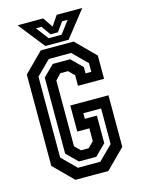

<svg xmlns="http://www.w3.org/2000/svg" viewBox="-127 -931 739 1003"><g transform="rotate(-15 242.0 -429.0)"><path d="M153 0 50 -103V-597L153 -700H331L434 -597V-471H293V-528L262.5 -558.5H221L191 -527V-171.5L221 -141.5H262.5L293 -172V-241H227.5V-382H434V-103L331 0ZM182 -57.5H303L379 -133V-325.5H283V-295H348V-146L289.5 -88H195.5L136.5 -146V-557.5L195.5 -615.5H289.5L348 -557.5V-523.5H379V-570.5L303 -646H182L106 -570.5V-133ZM182 -716 70 -858H208.5L245 -804L281.5 -858H420L308 -716ZM209 -751H279.5L330 -818H300L264 -768H224L188.5 -818H158.5Z"/></g></svg>

Font: Tourney Condensed SemiBold
Style: Regular
Weight: 600
Width: 3
Designer: Tyler Finck
Foundry: Etcetera Type Co
Version: Version 1.010; ttfautohint (v1.8.3)